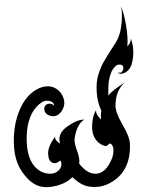

<svg xmlns="http://www.w3.org/2000/svg" viewBox="-20 -777 640 798"><path d="M480 -757Q494 -729 503.5 -674Q513 -619 509 -585Q514 -588 519 -597Q524 -606 524 -617Q543 -562 526 -506Q513 -476 488 -471Q474 -468 469 -477Q479 -472 484.5 -476.5Q490 -481 492 -489Q494 -497 490.5 -502.5Q487 -508 478.5 -508.5Q470 -509 465 -506Q448 -494 440 -470Q432 -446 431 -428Q430 -410 430 -380Q450 -404 500 -435Q461 -403 460 -340Q459 -311 489 -259.5Q519 -208 520 -180Q525 -55 424 -10Q391 4 353.5 -1Q316 -6 281 -41Q257 -16 215.5 -5Q174 6 143 -3.5Q112 -13 84.5 -46Q57 -79 46 -119Q35 -159 38 -215.5Q41 -272 62 -321Q91 -388 144 -411Q184 -427 214 -408Q230 -398 239.5 -379.5Q249 -361 247 -344Q245 -327 234.5 -313Q224 -299 211.5 -295.5Q199 -292 186.5 -296.5Q174 -301 169 -308.5Q164 -316 164 -325Q164 -334 170 -340Q176 -346 186.5 -346Q197 -346 205 -338Q205 -346 197.5 -352Q190 -358 175.5 -358.5Q161 -359 143 -344Q94 -302 91 -213.5Q88 -125 125 -84Q142 -66 160 -60Q202 -46 225 -70Q233 -78 235 -90Q237 -102 230 -110Q214 -94 197.5 -101Q181 -108 180 -138.5Q179 -169 210 -210Q205 -198 224 -184Q229 -181 230 -180Q217 -220 258 -250Q299 -280 330 -280Q298 -259 290 -200Q288 -183 300.5 -149.5Q313 -116 309 -97Q340 -57 373 -55Q419 -52 446 -120Q452 -137 451.5 -154.5Q451 -172 440 -180Q437 -182 430 -176Q423 -170 420 -170Q405 -172 390.5 -183.5Q376 -195 368 -216Q360 -237 364 -270.5Q368 -304 380 -320Q375 -305 400 -280Q398 -299 401 -317Q385 -351 382 -393Q379 -435 388.5 -466Q398 -497 410 -518Q422 -539 439.5 -566.5Q457 -594 461 -600Q481 -631 485.5 -684Q490 -737 480 -757Z"/></svg>

Font: SOV_mook
Style: Book
Weight: 400
Version: Version 1.00